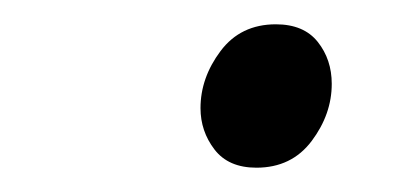

<svg xmlns="http://www.w3.org/2000/svg" viewBox="-20 -137 332 158"><path d="M191 1Q168 1 156.5 -14Q145 -29 145 -48Q145 -73 161.5 -95Q178 -117 207 -117Q230 -117 241.5 -102.5Q253 -88 253 -68Q253 -43 236.5 -21Q220 1 191 1Z"/></svg>

Font: Fuzzy Bubbles
Style: Regular
Weight: 400
Designer: Robert E. Leuschke
Foundry: Robert E. Leuschke
Version: Version 1.010; ttfautohint (v1.8.3)